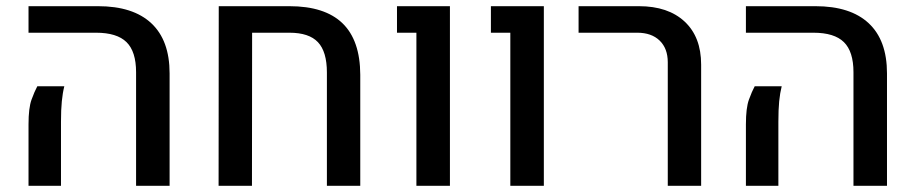

<svg xmlns="http://www.w3.org/2000/svg" viewBox="-20 -598 2947 618"><path d="M418 0V-365.7Q418 -432.1 387.2 -462.4Q356.4 -492.7 289.1 -492.7H71.8V-578.1H295.4Q408.2 -578.1 467 -523.2Q525.9 -468.3 525.9 -361.8V0ZM71.8 0V-197.8Q71.8 -250.5 81.5 -277.3Q91.3 -304.2 100.1 -320.3H187Q181.6 -298.8 179 -272Q176.3 -245.1 176.3 -206.1V0Z M683.6 0 684.1 -578.1H911.1Q1025.4 -578.1 1082.3 -523.2Q1139.2 -468.3 1139.6 -357.4V0H1032.2V-364.7Q1032.2 -431.6 1003.4 -462.2Q974.6 -492.7 911.6 -492.7H791.5L791 0Z M1320.3 0V-492.7H1257.8V-578.1H1428.2V0Z M1622.6 0V-492.7H1560.1V-578.1H1730.5V0Z M2129.4 0V-397.5Q2129.4 -441.9 2103.3 -467.3Q2077.1 -492.7 2031.2 -492.7H1842.3V-578.1H2036.6Q2130.4 -578.1 2183.6 -528.6Q2236.8 -479 2236.8 -390.1V0Z M2727.1 0V-365.7Q2727.1 -432.1 2696.3 -462.4Q2665.5 -492.7 2598.1 -492.7H2380.9V-578.1H2604.5Q2717.3 -578.1 2776.1 -523.2Q2835 -468.3 2835 -361.8V0ZM2380.9 0V-197.8Q2380.9 -250.5 2390.6 -277.3Q2400.4 -304.2 2409.2 -320.3H2496.1Q2490.7 -298.8 2488 -272Q2485.4 -245.1 2485.4 -206.1V0Z"/></svg>

Font: Heebo Medium
Style: Regular
Weight: 500
Designer: Oded Ezer
Foundry: Ezer Type House
Version: Version 3.100